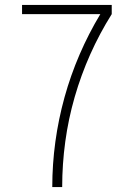

<svg xmlns="http://www.w3.org/2000/svg" viewBox="-20 -755 540 775"><path d="M191 0Q191 -92 203.5 -183Q216 -274 240.5 -362.5Q265 -451 301.5 -535.5Q338 -620 385 -698H69V-735H431V-698Q382 -620 344.5 -536Q307 -452 281.5 -363.5Q256 -275 243.5 -183.5Q231 -92 231 0Z"/></svg>

Font: iosevka_custom_sans_ss08 XLt
Style: Regular
Weight: 200
Designer: Belleve Invis
Foundry: Belleve Invis
Version: Version 10.3.0; ttfautohint (v1.8.3)